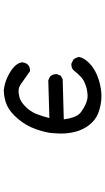

<svg xmlns="http://www.w3.org/2000/svg" viewBox="215 -774 569 1040"><g transform="rotate(90 500.0 -253.5)"><path d="M468 11Q431 7 397 -9Q323 -44 317 -88Q322 -131 362 -131H365L436 -81Q453 -69 474 -69Q484 -69 506.5 -74Q529 -79 556.5 -106Q584 -133 597 -166.5Q610 -200 619 -236L414 -230L395 -239Q381 -253 381 -274V-277L390 -298L409 -308L626 -314Q617 -385 587 -407Q537 -443 499 -443Q490 -443 469.5 -440Q449 -437 422.5 -425Q396 -413 360 -367Q348 -355 328 -355H325L302 -366Q291 -380 288 -397Q293 -425 325 -455.5Q357 -486 413 -504Q460 -518 499 -518Q547 -518 594 -500Q631 -485 658 -450Q703 -391 703 -296Q703 -284 700.5 -251Q698 -218 679.5 -164Q661 -110 623.5 -66Q586 -22 549.5 -6Q513 10 468 11Z"/></g></svg>

Font: Xiaolai SC
Style: Regular
Weight: 400
Designer: Nozomi Seto 瀬戸のぞみ
Version: Version 3.11;December 4, 2020;FontCreator 13.0.0.2613 64-bit